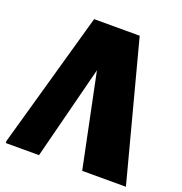

<svg xmlns="http://www.w3.org/2000/svg" viewBox="-134 -866 930 982"><g transform="rotate(20 331.0 -375.0)"><path d="M460 -750 658 0H420L315 -509L185 0H4V-12L212 -750Z"/></g></svg>

Font: Kufam Black
Style: Italic
Weight: 900
Italic angle: -11°
Designer: Artur Schmal
Foundry: Original Type
Version: Version 1.301; ttfautohint (v1.8.3)